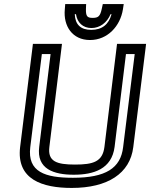

<svg xmlns="http://www.w3.org/2000/svg" viewBox="-20 -890 739 945"><path d="M349 -80C259 -80 214 -95 223 -167L282 -649L285 -674H260H167H142L139 -649L79 -166C60 -6 189 35 333 35C510 35 620 -36 636 -166L696 -649L699 -674H674H581H556L553 -649L494 -167C485 -94 439 -80 349 -80ZM343 -30C441 -30 530 -58 544 -167L600 -624H643L586 -166C574 -62 500 -15 339 -15C203 -15 114 -43 129 -166L186 -624H229L173 -167C159 -58 245 -30 343 -30ZM563 -870H509H486L481 -847C473 -810 464 -802 436 -802C409 -802 402 -810 403 -847L404 -870H381H327H301L299 -844C291 -762 336 -693 423 -693C510 -693 572 -762 585 -844L589 -870H563ZM529 -820C515 -770 483 -743 429 -743C376 -743 350 -770 348 -820H354C360 -779 388 -752 430 -752C472 -752 507 -779 524 -820H529Z"/></svg>

Font: Gamestation Text Outline
Style: Italic
Weight: 400
Designer: Jonas Hecksher
Foundry: Jonas Hecksher, Playtypeª, e-types AS
Version: Version 1.003